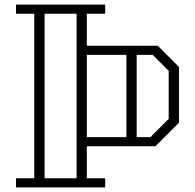

<svg xmlns="http://www.w3.org/2000/svg" viewBox="-20 -820 853 840"><path d="M763 -527V-283L660 -180H360V-40H440V0H50V-40H130V-760H50V-800H440V-760H360V-620H670ZM315 -40V-760H175V-40ZM360 -220H533V-580H360ZM718 -510 648 -580H578V-220H638L718 -300Z"/></svg>

Font: Kumar One Outline
Style: Regular
Weight: 400
Designer: Parimal Parmar
Foundry: Indian Type Foundry
Version: Version 1.000;PS 1.000;hotconv 1.0.88;makeotf.lib2.5.647800